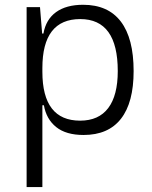

<svg xmlns="http://www.w3.org/2000/svg" viewBox="-20 -547 626 792"><path d="M89.8 224.6V-517.6H145L153.8 -408.7H159.2Q169.4 -466.8 211.4 -497.1Q253.4 -527.3 322.8 -527.3Q425.8 -527.3 478.5 -458Q531.2 -388.7 531.2 -253.9Q531.2 -124 479 -57.1Q426.8 9.8 324.7 9.8Q252.4 9.8 211.7 -22.9Q170.9 -55.7 161.1 -112.8H154.8V224.6ZM154.8 -251Q154.8 -49.3 310.5 -49.3Q387.2 -49.3 426.5 -101.3Q465.8 -153.3 465.8 -253.9Q465.8 -468.3 311 -468.3Q154.8 -468.3 154.8 -266.1Z"/></svg>

Font: CaskaydiaCove NFP Light
Style: Regular
Weight: 300
Designer: Aaron Bell
Foundry: Saja Typeworks
Version: Version 2111.001; VTT 6.35;Nerd Fonts 3.1.1